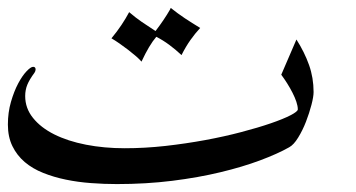

<svg xmlns="http://www.w3.org/2000/svg" viewBox="-20 -503 903 487"><path d="M731.9 -402.8Q752.4 -370.6 763.9 -338.1Q775.4 -305.7 775.4 -269.5Q775.4 -257.8 770 -237.1Q764.6 -216.3 756.1 -194.3Q747.6 -172.4 736.3 -154.1Q725.1 -135.7 713.4 -129.4Q684.1 -112.8 639.6 -96.2Q595.2 -79.6 539.3 -66.2Q483.4 -52.7 417 -44.4Q350.6 -36.1 276.4 -36.1Q244.1 -36.1 210.9 -38.6Q177.7 -41 147 -47.4Q116.2 -53.7 89.4 -64.5Q62.5 -75.2 42.7 -92Q22.9 -108.9 11.5 -132.3Q0 -155.8 0 -187Q0 -217.8 7.8 -244.6Q15.6 -271.5 26.1 -291.3Q36.6 -311 47.4 -322.3Q58.1 -333.5 64 -333.5Q70.3 -333.5 70.3 -326.7Q70.3 -322.8 67.4 -318.4Q54.7 -301.3 49.3 -288.1Q43.9 -274.9 43.9 -259.3Q43.9 -228.5 63.7 -203.9Q83.5 -179.2 117.7 -162.1Q151.9 -145 198 -136Q244.1 -127 296.4 -127Q347.2 -127 399.4 -132.8Q451.7 -138.7 500.5 -147.7Q549.3 -156.7 592 -168Q634.8 -179.2 666.7 -190.2Q698.7 -201.2 717 -210.7Q735.4 -220.2 735.4 -225.6Q735.4 -233.9 731.7 -244.9Q728 -255.9 721.9 -267.8Q715.8 -279.8 708.3 -291.7Q700.7 -303.7 693.4 -313.5ZM307.6 -472.2Q324.2 -458 339.8 -447.3Q355.5 -436.5 374.5 -424.3Q396.5 -453.1 411.1 -478.5L413.1 -482.9Q430.7 -468.8 448.7 -456.8Q466.8 -444.8 487.8 -432.1Q475.1 -418.5 463.1 -401.6Q451.2 -384.8 440.4 -363.3Q425.3 -377.4 409.4 -389.2Q393.6 -400.9 376.5 -409.7Q358.4 -388.7 338.9 -346.7Q334 -352.5 325 -360.4Q315.9 -368.2 305.2 -376.5Q294.4 -384.8 283.2 -392.6Q272 -400.4 262.7 -405.8Q276.9 -422.9 288.1 -439.7Q299.3 -456.5 307.6 -472.2Z"/></svg>

Font: XB Niloofar
Style: Regular
Weight: 400
Designer: Behnam
Foundry: Irmug
Version: Version 7.201 2008